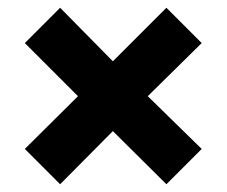

<svg xmlns="http://www.w3.org/2000/svg" viewBox="-20 -600 584 495"><path d="M44 -216 181 -352 44 -489 135 -580 271 -442 409 -580 500 -489 361 -352 500 -216 409 -125 271 -262 135 -125Z"/></svg>

Font: Noto Sans Sinhala UI SemiCondensed Black
Style: Regular
Weight: 900
Width: 4
Designer: Jelle Bosma - Monotype Design Team
Foundry: Monotype Imaging Inc.
Version: Version 2.006; ttfautohint (v1.8.4.7-5d5b)